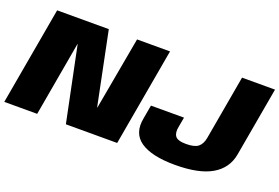

<svg xmlns="http://www.w3.org/2000/svg" viewBox="-105 -958 1808 1245"><g transform="rotate(20 799.0 -335.0)"><path d="M-11.5 0H215.5L306 -514.5H307.5L413.5 0H767.5L886.5 -675H659L568.5 -172.5H566.5L464 -675H107.5ZM1168 5.5Q1332.5 5.5 1420.8 -46.2Q1509 -98 1526.5 -196.5L1611 -675H1383.5L1305 -229.5Q1297.5 -188 1272.8 -167.2Q1248 -146.5 1189 -146.5Q1130 -146.5 1113.8 -169.8Q1097.5 -193 1106.5 -235.5L1118.5 -302.5H890.5L874 -209.5Q852.5 -100.5 929.2 -47.5Q1006 5.5 1168 5.5Z"/></g></svg>

Font: Anybody Thin Black
Style: Italic
Weight: 900
Italic angle: -10°
Version: Version 1.113;gftools[0.9.25]